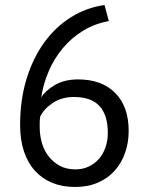

<svg xmlns="http://www.w3.org/2000/svg" viewBox="-20 -732 585 764"><path d="M492 -211Q492 -165 478 -124.5Q464 -84 437 -53.5Q410 -23 370 -5.5Q330 12 279 12Q229 12 189 -4Q149 -20 120 -51.5Q91 -83 75.5 -129Q60 -175 60 -235Q60 -334 85.5 -417.5Q111 -501 156 -563Q201 -625 262.5 -663.5Q324 -702 396 -712L413 -648Q357 -638 311 -610Q265 -582 230.5 -541Q196 -500 174 -449Q152 -398 144 -344Q160 -371 198 -393.5Q236 -416 291 -416Q385 -416 438.5 -362Q492 -308 492 -211ZM409 -203Q409 -274 376 -310Q343 -346 274 -346Q225 -346 189.5 -322Q154 -298 140 -268Q138 -254 138 -245Q138 -236 138 -225Q138 -194 146.5 -164Q155 -134 173 -110.5Q191 -87 217.5 -72.5Q244 -58 280 -58Q309 -58 332.5 -69Q356 -80 373 -99Q390 -118 399.5 -145Q409 -172 409 -203Z"/></svg>

Font: PT Sans
Style: Regular
Weight: 400
Designer: A.Korolkova, O.Umpeleva, V.Yefimov
Foundry: ParaType Ltd
Version: Version 2.003